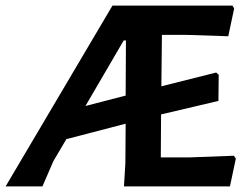

<svg xmlns="http://www.w3.org/2000/svg" viewBox="-65 -663 883 683"><path d="M704 -405 713 -397 712 -304 508 -256 507 -103H607L767 -109L774 -99L753 0H376L381 -83L382 -223L171 -168L125 -90L86 0H-45L335 -643H762L768 -633L747 -534L596 -539H511L509 -356ZM375 -519 239 -286 382 -323 383 -519Z"/></svg>

Font: Alegreya Sans SC
Style: Bold Italic
Weight: 700
Italic angle: -7°
Designer: Juan Pablo del Peral
Foundry: Huerta Tipografica
Version: Version 2.007